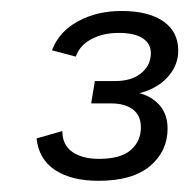

<svg xmlns="http://www.w3.org/2000/svg" viewBox="-20 -613 345 350"><path d="M159.6 -283.4Q110.3 -283.4 80.4 -303Q50.6 -322.7 46.7 -360.7L93.6 -374.1Q93.8 -348.6 111.9 -336Q130.1 -323.4 160.6 -323.4Q200 -323.4 218.4 -339.5Q236.8 -355.6 236.8 -380.8Q236.8 -402.5 222.3 -413.5Q207.8 -424.5 182.1 -424.5H146.2L152.9 -465.2H189.3Q220 -465.2 237.5 -479.7Q255 -494.2 255 -516Q255 -533.5 240.2 -543.2Q225.3 -553 196.4 -553Q167.7 -553 146.5 -541.6Q125.3 -530.3 118.1 -509.8L74.7 -521.3Q87.5 -555.3 122.2 -574.2Q156.8 -593 201.6 -593Q250.2 -593 277.6 -574.2Q304.9 -555.3 304.9 -520.9Q304.9 -499.2 292.7 -481.5Q280.6 -463.8 260.7 -453.2Q240.8 -442.6 216.4 -440.1L211.9 -446.2Q244 -445.3 264.7 -427.4Q285.5 -409.6 285.5 -378.6Q285.5 -337.4 253.6 -310.4Q221.6 -283.4 159.6 -283.4Z"/></svg>

Font: Rokkitt SemiBold
Style: Italic
Weight: 600
Italic angle: -9°
Designer: Vernon Adams
Foundry: Vernon Adams
Version: Version 3.103